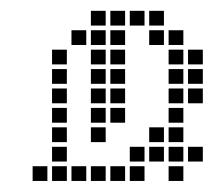

<svg xmlns="http://www.w3.org/2000/svg" viewBox="-20 -337 397 353"><path d="M40 -31.4V-4.3H67.1V-31.4ZM75.7 -31.4V-4.3H102.9V-31.4ZM111.4 -31.4V-4.3H138.6V-31.4ZM147.1 -31.4V-4.3H174.3V-31.4ZM182.9 -31.4V-4.3H210V-31.4ZM218.6 -31.4V-4.3H245.7V-31.4ZM290 -31.4V-4.3H317.1V-31.4ZM218.6 -67.1V-40H245.7V-67.1ZM254.3 -67.1V-40H281.4V-67.1ZM290 -67.1V-40H317.1V-67.1ZM325.7 -67.1V-40H352.9V-67.1ZM254.3 -102.9V-75.7H281.4V-102.9ZM290 -102.9V-75.7H317.1V-102.9ZM290 -138.6V-111.4H317.1V-138.6ZM290 -174.3V-147.1H317.1V-174.3ZM290 -210V-182.9H317.1V-210ZM290 -245.7V-218.6H317.1V-245.7ZM325.7 -245.7V-218.6H352.9V-245.7ZM325.7 -210V-182.9H352.9V-210ZM325.7 -174.3V-147.1H352.9V-174.3ZM290 -281.4V-254.3H317.1V-281.4ZM254.3 -281.4V-254.3H281.4V-281.4ZM254.3 -317.1V-290H281.4V-317.1ZM218.6 -317.1V-290H245.7V-317.1ZM182.9 -317.1V-290H210V-317.1ZM147.1 -317.1V-290H174.3V-317.1ZM182.9 -281.4V-254.3H210V-281.4ZM147.1 -281.4V-254.3H174.3V-281.4ZM111.4 -281.4V-254.3H138.6V-281.4ZM75.7 -245.7V-218.6H102.9V-245.7ZM75.7 -210V-182.9H102.9V-210ZM75.7 -174.3V-147.1H102.9V-174.3ZM75.7 -138.6V-111.4H102.9V-138.6ZM75.7 -102.9V-75.7H102.9V-102.9ZM75.7 -67.1V-40H102.9V-67.1ZM147.1 -245.7V-218.6H174.3V-245.7ZM147.1 -210V-182.9H174.3V-210ZM147.1 -174.3V-147.1H174.3V-174.3ZM147.1 -138.6V-111.4H174.3V-138.6ZM147.1 -102.9V-75.7H174.3V-102.9ZM182.9 -138.6V-111.4H210V-138.6ZM182.9 -174.3V-147.1H210V-174.3ZM182.9 -210V-182.9H210V-210ZM182.9 -245.7V-218.6H210V-245.7Z"/></svg>

Font: Gossip Low Square
Style: Regular
Weight: 400
Width: 3
Designer: Deborah Khodanovich
Version: Version 1.001;Glyphs 3.3.1 (3343)